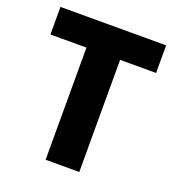

<svg xmlns="http://www.w3.org/2000/svg" viewBox="-130 -818 844 922"><g transform="rotate(20 292.0 -357.0)"><path d="M378 0H206V-573H22V-714H562V-573H378Z"/></g></svg>

Font: Noto Sans Khmer ExtraBold
Style: Regular
Weight: 800
Version: Version 2.003